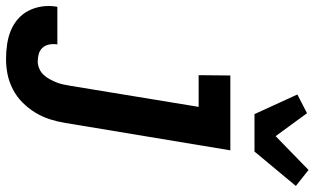

<svg xmlns="http://www.w3.org/2000/svg" viewBox="-295 -596 1042 636"><g transform="rotate(90 226.0 -278.0)"><path d="M104 223Q79 223 55 219.5Q31 216 10 207.5Q-11 199 -28.5 184Q-46 169 -56.5 148.5Q-67 128 -70.5 104.5Q-74 81 -70 56L-69 53H55V54Q53 67 55.5 80Q58 93 66 102Q74 111 86.5 114.5Q99 118 112 118Q123 118 135 113Q147 108 155.5 99Q164 90 170 79Q176 68 180.5 57Q185 46 187.5 34.5Q190 23 192 11L262 -415H157L158 -520H406L315 28Q311 53 303 78Q295 103 281 126Q267 149 247.5 168.5Q228 188 203.5 200.5Q179 213 154 218Q129 223 104 223ZM286 -600 221 -742 283 -774 359 -670 471 -779 524 -737 410 -600Z"/></g></svg>

Font: Iosevka Term Curly Extrabold
Style: Italic
Weight: 800
Italic angle: -9°
Designer: Belleve Invis
Foundry: Belleve Invis
Version: Version 32.3.0